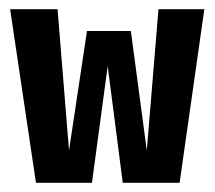

<svg xmlns="http://www.w3.org/2000/svg" viewBox="-20 -397 466 417"><path d="M246.6 0 213.9 -253.4 179.7 0H58.1L2 -377H105L129.9 -70.3L168.9 -329.6H264.2L298.8 -70.3L324.2 -377H423.8L370.1 0Z"/></svg>

Font: Amiri Typewriter
Style: Bold
Weight: 700
Monospace: yes
Designer: Khaled Hosny
Version: Version 1.1